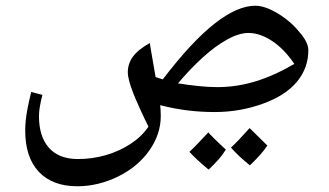

<svg xmlns="http://www.w3.org/2000/svg" viewBox="-20 -391 1148 670"><path d="M250 259Q163 259 115.5 208.5Q68 158 68 65Q68 46 70 27.5Q72 9 76.5 -14.5Q81 -38 89 -70L128 -60Q116 -14 116 14Q116 86 151 125Q186 164 252 164Q303 164 350.5 150Q398 136 436.5 110.5Q475 85 498 51Q464 -18 445 -66Q426 -114 426 -139Q426 -169 444 -193.5Q462 -218 503 -241Q504 -231 509.5 -200Q515 -169 523 -122L548 -114Q648 -245 728 -308Q808 -371 871 -371Q894 -371 921 -359Q948 -347 975.5 -326.5Q1003 -306 1024 -280Q1056 -244 1056 -216Q1056 -154 1016.5 -106Q977 -58 897 -29Q817 0 729 0Q680 0 632.5 -6Q585 -12 539 -24Q540 -15 540.5 -5.5Q541 4 541 14Q541 77 501.5 133.5Q462 190 394 224Q360 241 323.5 250Q287 259 250 259ZM738 -87Q806 -87 871.5 -107Q937 -127 1007 -168Q972 -220 929.5 -248Q887 -276 847 -276Q814 -276 772.5 -253Q731 -230 687.5 -190.5Q644 -151 601 -100Q640 -94 674.5 -90.5Q709 -87 738 -87ZM852 186Q810 152 786 124Q811 101 851 56Q855 60 870.5 75Q886 90 913 117Q903 132 888 149Q873 166 852 186ZM708 201Q685 182 668.5 166.5Q652 151 641 139Q656 125 672 108Q688 91 707 71Q711 76 726.5 91.5Q742 107 768 131Q758 148 743 165Q728 182 708 201Z"/></svg>

Font: Noto Naskh Arabic Medium
Style: Regular
Weight: 500
Designer: Monotype Design Team, David Williams, Mohamad Dakak and Nizar Qandah
Foundry: Monotype Imaging Inc.
Version: Version 2.016